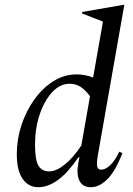

<svg xmlns="http://www.w3.org/2000/svg" viewBox="-20 -770 555 800"><path d="M139 10Q99 10 74.5 -24.5Q50 -59 50 -128Q50 -190 69.5 -249Q89 -308 123.5 -356Q158 -404 203 -432Q248 -460 299 -460Q335 -460 368 -447L409 -680L322 -714V-720L495 -750H498L387 -119Q382 -89 385 -76Q388 -63 402 -63Q419 -63 439 -81.5Q459 -100 477 -138L490 -132Q461 -57 427.5 -23.5Q394 10 359 10Q324 10 311 -17Q298 -44 306 -89L311 -115H307Q223 10 139 10ZM126 -167Q126 -104 140 -80Q154 -56 186 -56Q215 -56 251 -85.5Q287 -115 319 -164L355 -369Q334 -397 314.5 -409Q295 -421 270 -421Q230 -421 197.5 -386Q165 -351 145.5 -293.5Q126 -236 126 -167Z"/></svg>

Font: Spectral
Style: Italic
Weight: 400
Italic angle: -10°
Designer: Jean-Baptiste Levee
Foundry: Production Type
Version: Version 2.001